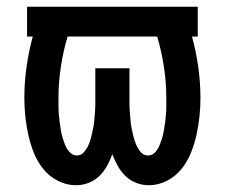

<svg xmlns="http://www.w3.org/2000/svg" viewBox="-20 -540 665 568"><path d="M420 8Q401 8 383 1Q365 -6 351.5 -19Q338 -32 328.5 -49Q319 -66 312 -84Q306 -66 296.5 -49Q287 -32 273.5 -19Q260 -6 242 1Q224 8 205 8Q177 8 151.5 -5Q126 -18 108.5 -39.5Q91 -61 80.5 -87Q70 -113 64 -140Q58 -167 55 -194.5Q52 -222 52 -250Q52 -296 58.5 -342Q65 -388 77 -432H60V-520H565V-432H548Q560 -388 566.5 -342Q573 -296 573 -250Q573 -222 570 -194.5Q567 -167 561 -140Q555 -113 544.5 -87Q534 -61 516.5 -39.5Q499 -18 473.5 -5Q448 8 420 8ZM207 -80Q207 -80 207 -80Q207 -80 207 -80Q220 -80 228.5 -90Q237 -100 242 -111.5Q247 -123 250 -135.5Q253 -148 255.5 -160Q258 -172 259 -184.5Q260 -197 261 -209.5Q262 -222 262 -234.5Q262 -247 262 -260V-338H363V-260Q363 -247 363 -234.5Q363 -222 364 -209.5Q365 -197 366 -184.5Q367 -172 369.5 -160Q372 -148 375 -135.5Q378 -123 383 -111.5Q388 -100 396.5 -90Q405 -80 418 -80Q418 -80 418 -80Q418 -80 418 -80Q430 -80 438.5 -89Q447 -98 451.5 -109Q456 -120 459.5 -131.5Q463 -143 465 -155Q467 -167 468.5 -178.5Q470 -190 471 -202Q472 -214 472 -226Q472 -238 472 -250Q472 -296 465 -342Q458 -388 445 -432H180Q167 -388 160 -342Q153 -296 153 -250Q153 -238 153 -226Q153 -214 154 -202Q155 -190 156.5 -178.5Q158 -167 160 -155Q162 -143 165.5 -131.5Q169 -120 173.5 -109Q178 -98 187 -89Q196 -80 207 -80Z"/></svg>

Font: Zed Sans Semibold
Style: Regular
Weight: 600
Designer: Belleve Invis
Foundry: Belleve Invis
Version: Version 1.0.0; ttfautohint (v1.8.4)